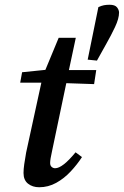

<svg xmlns="http://www.w3.org/2000/svg" viewBox="-20 -774 521 808"><path d="M90 -132 154 -426H65L73 -470L171 -480L227 -615H299L270 -479H385L376 -420L259 -424L199 -138Q191 -103 191 -88Q191 -77 197.5 -71.5Q204 -66 212 -66Q243 -66 298 -133L325 -113Q305 -82 277.5 -52.5Q250 -23 216.5 -4.5Q183 14 145 14Q117 14 98 -1Q79 -16 79 -46Q79 -62 82 -83Q85 -104 90 -132ZM441 -754Q464 -754 472.5 -743Q481 -732 481 -721Q481 -696 464 -660Q447 -624 427 -589L388 -519L349 -523L394 -744Q407 -750 417.5 -752Q428 -754 441 -754Z"/></svg>

Font: Source Serif Pro SemiBold
Style: Italic
Weight: 600
Italic angle: -12°
Designer: Frank Grießhammer
Foundry: Adobe Systems Incorporated
Version: Version 3.001;hotconv 1.0.111;makeotfexe 2.5.65597